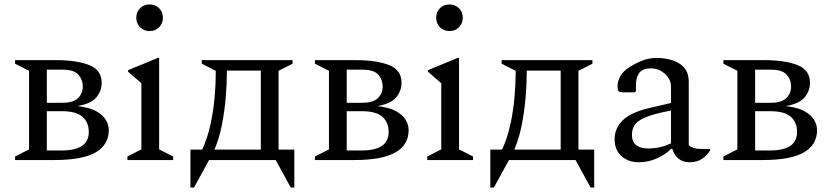

<svg xmlns="http://www.w3.org/2000/svg" viewBox="-20 -721 3731 865"><path d="M111 -402 48 -434V-450H234Q325 -450 381.5 -428Q438 -406 438 -348Q438 -312 414.5 -283Q391 -254 329 -243Q383 -237 413.5 -220Q444 -203 457 -180.5Q470 -158 470 -135Q470 -68 410 -34Q350 0 226 0H48V-16L111 -48ZM264 -407H191V-258H261Q310 -258 331.5 -279Q353 -300 353 -331Q353 -362 333 -384.5Q313 -407 264 -407ZM260 -220H191V-43H256Q321 -43 350.5 -64.5Q380 -86 380 -126Q380 -170 351.5 -195Q323 -220 260 -220Z M654 -581Q628 -581 611 -598.5Q594 -616 594 -641Q594 -667 611 -684Q628 -701 654 -701Q680 -701 697 -684Q714 -667 714 -641Q714 -616 697 -598.5Q680 -581 654 -581ZM554 0V-16L617 -48V-346L557 -398V-405L691 -460H697V-48L760 -16V0Z M891 -47Q915 -99 928.5 -161.5Q942 -224 947 -284Q952 -344 952 -388V-402L889 -434V-450H1298V-434L1235 -402V-47H1306V124H1290L1222 0H922L854 124H838V-47ZM1155 -47V-403H1002V-388Q1002 -343 997 -282.5Q992 -222 980 -160Q968 -98 946 -47Z M1462 -402 1399 -434V-450H1585Q1676 -450 1732.5 -428Q1789 -406 1789 -348Q1789 -312 1765.5 -283Q1742 -254 1680 -243Q1734 -237 1764.5 -220Q1795 -203 1808 -180.5Q1821 -158 1821 -135Q1821 -68 1761 -34Q1701 0 1577 0H1399V-16L1462 -48ZM1615 -407H1542V-258H1612Q1661 -258 1682.5 -279Q1704 -300 1704 -331Q1704 -362 1684 -384.5Q1664 -407 1615 -407ZM1611 -220H1542V-43H1607Q1672 -43 1701.5 -64.5Q1731 -86 1731 -126Q1731 -170 1702.5 -195Q1674 -220 1611 -220Z M2005 -581Q1979 -581 1962 -598.5Q1945 -616 1945 -641Q1945 -667 1962 -684Q1979 -701 2005 -701Q2031 -701 2048 -684Q2065 -667 2065 -641Q2065 -616 2048 -598.5Q2031 -581 2005 -581ZM1905 0V-16L1968 -48V-346L1908 -398V-405L2042 -460H2048V-48L2111 -16V0Z M2242 -47Q2266 -99 2279.5 -161.5Q2293 -224 2298 -284Q2303 -344 2303 -388V-402L2240 -434V-450H2649V-434L2586 -402V-47H2657V124H2641L2573 0H2273L2205 124H2189V-47ZM2506 -47V-403H2353V-388Q2353 -343 2348 -282.5Q2343 -222 2331 -160Q2319 -98 2297 -47Z M2858 10Q2811 10 2780 -17.5Q2749 -45 2749 -94Q2749 -143 2785.5 -179Q2822 -215 2908 -235L3003 -257V-330Q3003 -364 2975.5 -388.5Q2948 -413 2913 -413Q2875 -413 2860 -392.5Q2845 -372 2845 -338V-310L2840 -305H2788Q2773 -305 2767.5 -310Q2762 -315 2762 -333Q2762 -355 2775 -378Q2788 -401 2815 -418Q2843 -436 2873.5 -448Q2904 -460 2939 -460Q2974 -460 3007.5 -450Q3041 -440 3062 -416.5Q3083 -393 3083 -351V-67Q3090 -60 3103 -55Q3116 -50 3139 -50H3177L3180 -48V-45Q3168 -23 3144.5 -6.5Q3121 10 3087 10Q3056 10 3036.5 -6.5Q3017 -23 3009 -50H3003Q2977 -24 2938.5 -7Q2900 10 2858 10ZM2827 -114Q2827 -52 2902 -52Q2926 -52 2949.5 -57Q2973 -62 3003 -75V-223Q2923 -208 2886 -191.5Q2849 -175 2838 -156Q2827 -137 2827 -114Z M3302 -402 3239 -434V-450H3425Q3516 -450 3572.5 -428Q3629 -406 3629 -348Q3629 -312 3605.5 -283Q3582 -254 3520 -243Q3574 -237 3604.5 -220Q3635 -203 3648 -180.5Q3661 -158 3661 -135Q3661 -68 3601 -34Q3541 0 3417 0H3239V-16L3302 -48ZM3455 -407H3382V-258H3452Q3501 -258 3522.5 -279Q3544 -300 3544 -331Q3544 -362 3524 -384.5Q3504 -407 3455 -407ZM3451 -220H3382V-43H3447Q3512 -43 3541.5 -64.5Q3571 -86 3571 -126Q3571 -170 3542.5 -195Q3514 -220 3451 -220Z"/></svg>

Font: Spectral
Style: Regular
Weight: 400
Designer: Jean-Baptiste Levee
Foundry: Production Type
Version: Version 2.001